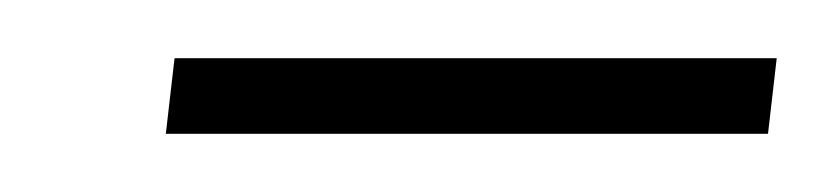

<svg xmlns="http://www.w3.org/2000/svg" viewBox="-20 -507 287 66"><path d="M37 -461 40 -487H247L244 -461Z"/></svg>

Font: Genos Light
Style: Italic
Weight: 300
Italic angle: -8°
Designer: Robert E. Leuschke
Foundry: Robert E. Leuschke
Version: Version 1.010